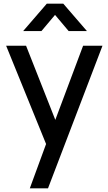

<svg xmlns="http://www.w3.org/2000/svg" viewBox="-20 -790 588 1050"><path d="M106.5 -620 236 -770H326L455.5 -620H355.5L281 -708.5L206.5 -620ZM143 240 232 -2.5 13.5 -540H122.5L282.5 -134.5L434.5 -540H540.5L242.5 240Z"/></svg>

Font: Cns Manrope SemBd
Style: Regular
Weight: 600
Designer: Mikhail Sharanda
Foundry: Mikhail Sharanda
Version: Version 4.504